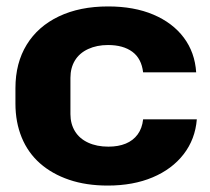

<svg xmlns="http://www.w3.org/2000/svg" viewBox="-20 -567 654 597"><path d="M315 10Q248 10 195 -8Q142 -26 104.5 -59Q67 -92 47.5 -139.5Q28 -187 28 -245V-293Q28 -371 63 -428Q98 -485 163 -516Q228 -547 316 -547Q397 -547 457 -521.5Q517 -496 551.5 -450Q586 -404 590 -342H425Q420 -385 391.5 -406Q363 -427 316 -427Q281 -427 254 -414.5Q227 -402 213 -379Q199 -356 199 -325V-212Q199 -182 213 -159Q227 -136 254 -123.5Q281 -111 317 -111Q348 -111 371 -120.5Q394 -130 408 -149Q422 -168 425 -196H592Q587 -134 551 -87.5Q515 -41 454.5 -15.5Q394 10 315 10Z"/></svg>

Font: Hubot Sans
Style: Bold
Weight: 700
Designer: Deni Anggara
Foundry: GitHub, Inc., Subsidiary of Microsoft Corporation
Version: Version 2.000